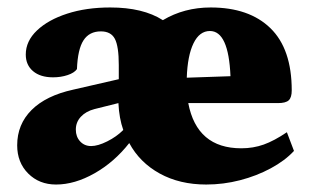

<svg xmlns="http://www.w3.org/2000/svg" viewBox="-20 -482 842 514"><path d="M130 12Q85 12 55.5 -17.5Q26 -47 26 -93Q26 -149 64.5 -187.5Q103 -226 176 -242L298 -270V-308Q298 -358 287.5 -378Q277 -398 250 -398Q219 -398 203.5 -374Q188 -350 186 -297Q179 -287 161 -281Q143 -275 122 -275Q88 -275 68.5 -291.5Q49 -308 49 -336Q49 -372 79 -400.5Q109 -429 160 -445.5Q211 -462 275 -462Q363 -462 416 -428Q473 -462 544 -462Q647 -462 704 -406.5Q761 -351 761 -240Q761 -221 753 -213.5Q745 -206 724 -206H484Q507 -85 626 -85Q658 -85 686 -95Q714 -105 748 -128L767 -78Q743 -52 705 -31.5Q667 -11 622.5 0.5Q578 12 532 12Q461 12 407.5 -17.5Q354 -47 326 -99Q286 -48 233 -18Q180 12 130 12ZM480 -274 597 -278Q592 -399 542 -399Q514 -399 498 -366Q482 -333 480 -274ZM224 -91Q242 -91 267 -103.5Q292 -116 310 -134Q299 -165 297 -206L233 -190Q210 -184 196.5 -169.5Q183 -155 183 -135Q183 -116 194.5 -103.5Q206 -91 224 -91Z"/></svg>

Font: Petrona Black
Style: Regular
Weight: 900
Designer: Ringo R. Seeber
Foundry: Ringo R. Seeber
Version: Version 2.001; ttfautohint (v1.8.3)